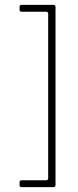

<svg xmlns="http://www.w3.org/2000/svg" viewBox="-20 -663 317 785"><path d="M60 94V82Q60 74 69 74H168Q177 74 177 66V-607Q177 -615 168 -615H69Q60 -615 60 -623V-635Q60 -643 69 -643H199Q207 -643 207 -634V93Q207 102 199 102H69Q60 102 60 94Z"/></svg>

Font: Rajdhani Light
Style: Regular
Weight: 300
Designer: Satya Rajpurohit, Jyotish Sonowal
Foundry: Indian Type Foundry
Version: Version 1.201;PS 1.0;hotconv 1.0.78;makeotf.lib2.5.61930; tt